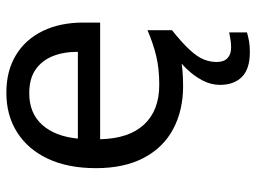

<svg xmlns="http://www.w3.org/2000/svg" viewBox="-121 -465 806 604"><g transform="rotate(-90 282.0 -163.0)"><path d="M389 116Q389 138 401 149.5Q413 161 434 161Q451 161 462.5 158.5Q474 156 482 155V211Q468 215 454 217.5Q440 220 420 220Q367 220 342 195Q317 170 317 126Q317 97 331.5 70Q346 43 367.5 21Q389 -1 409 -15L489 -25Q449 7 427 31Q405 55 397 75Q389 95 389 116ZM292 -546Q361 -546 410.5 -516Q460 -486 486.5 -431.5Q513 -377 513 -304V-251H146Q148 -160 192.5 -112.5Q237 -65 317 -65Q368 -65 407.5 -74.5Q447 -84 489 -102V-25Q448 -7 408 1.5Q368 10 313 10Q237 10 178.5 -21Q120 -52 87.5 -113.5Q55 -175 55 -264Q55 -352 84.5 -415Q114 -478 167.5 -512Q221 -546 292 -546ZM291 -474Q228 -474 191.5 -433.5Q155 -393 148 -321H421Q421 -367 407 -401Q393 -435 364.5 -454.5Q336 -474 291 -474Z"/></g></svg>

Font: Noto Sans Hebrew
Style: Regular
Weight: 400
Designer: Monotype Design Team
Foundry: Monotype Imaging Inc.
Version: Version 2.003